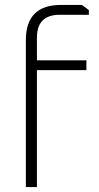

<svg xmlns="http://www.w3.org/2000/svg" viewBox="-20 -760 401 780"><path d="M85 0V-597Q85 -740 228 -740H313L341 -719V-700H223Q130 -700 130 -607V-515H331V-475H130V0Z"/></svg>

Font: Oxanium ExtraLight
Style: Regular
Weight: 200
Designer: Severin Meyer
Version: Version 2.000